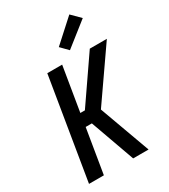

<svg xmlns="http://www.w3.org/2000/svg" viewBox="-234 -1097 1067 1209"><g transform="rotate(-30 300.0 -493.0)"><path d="M367 0 252 -321H207L154 0H46L167 -735H275L222 -414H255L476 -735H600L345 -368L479 0ZM363 -789 312 -841 472 -986 534 -924Z"/></g></svg>

Font: Iosevka Aile Semibold
Style: Italic
Weight: 600
Italic angle: -9°
Designer: Belleve Invis
Foundry: Belleve Invis
Version: Version 31.1.0; ttfautohint (v1.8.4)